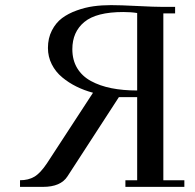

<svg xmlns="http://www.w3.org/2000/svg" viewBox="-20 -729 759 749"><path d="M58.1 0V-25.9Q90.8 -25.9 114 -39.6Q137.2 -53.2 163.1 -91.8L342.8 -367.2Q308.1 -376.5 278.1 -391.4Q248 -406.2 222.4 -427.5Q196.8 -448.7 181.9 -478.3Q167 -507.8 167 -542Q167 -580.1 182.4 -610.1Q197.8 -640.1 221.9 -658.2Q246.1 -676.3 279.3 -688.2Q312.5 -700.2 345 -704.6Q377.4 -709 413.1 -709Q448.7 -709 515.6 -705.6Q582.5 -702.1 617.2 -702.1H663.1V-676.8H617.2V-25.9H699.2V0H469.2V-25.9H515.1V-350.1H443.8L243.2 -41Q216.8 0 147.9 0ZM262.2 -537.1Q262.2 -494.6 281.2 -463.1Q300.3 -431.6 335 -412.8Q369.6 -394 414.6 -385Q459.5 -376 515.1 -376V-678.2Q491.7 -682.1 460.9 -682.1Q356 -682.1 309.1 -643.3Q262.2 -604.5 262.2 -537.1Z"/></svg>

Font: Dehuti
Style: Bold
Weight: 700
Version: Version 1.2